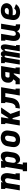

<svg xmlns="http://www.w3.org/2000/svg" viewBox="2307 -2888 786 5440"><g transform="rotate(-90 2700.0 -168.0)"><path d="M26 0 94 -410H67V-530H261L252 -474Q262 -489 274 -501.5Q286 -514 301 -523Q316 -532 332.5 -535Q349 -538 365 -538Q394 -538 420.5 -529Q447 -520 466.5 -502Q486 -484 497 -459.5Q508 -435 512.5 -408Q517 -381 515.5 -352Q514 -323 510 -295L481 -120H509V0H314L366 -314Q368 -326 369 -337.5Q370 -349 369 -360.5Q368 -372 365 -382.5Q362 -393 355 -401.5Q348 -410 337.5 -414Q327 -418 315 -418Q300 -418 285 -413Q270 -408 258 -397Q246 -386 239.5 -371.5Q233 -357 230 -342L173 0Z M569 205V85H612L694 -410H667V-530H861L850 -461Q862 -479 879 -494Q896 -509 915 -519Q934 -529 955 -533.5Q976 -538 997 -538Q1024 -538 1049 -528.5Q1074 -519 1090 -499.5Q1106 -480 1113.5 -455Q1121 -430 1124 -403.5Q1127 -377 1124.5 -349.5Q1122 -322 1118 -295L1100 -185Q1096 -161 1088.5 -137Q1081 -113 1068.5 -90.5Q1056 -68 1038 -49Q1020 -30 998 -17Q976 -4 951.5 2Q927 8 903 8Q881 8 861 2.5Q841 -3 826 -16.5Q811 -30 802 -48Q793 -66 788 -86L759 85H815V205ZM861 -112Q878 -112 895.5 -119Q913 -126 926 -139.5Q939 -153 946 -170Q953 -187 956 -204L974 -314Q976 -326 977 -338.5Q978 -351 976.5 -362.5Q975 -374 970.5 -384.5Q966 -395 958.5 -403Q951 -411 939.5 -414.5Q928 -418 916 -418Q901 -418 885.5 -413Q870 -408 858 -397.5Q846 -387 839.5 -372Q833 -357 830 -342L812 -232Q810 -219 808.5 -206Q807 -193 807.5 -180.5Q808 -168 810.5 -155.5Q813 -143 819 -133Q825 -123 836.5 -117.5Q848 -112 861 -112Z M1456 8Q1424 8 1393 2Q1362 -4 1335.5 -18.5Q1309 -33 1290 -57Q1271 -81 1261.5 -110Q1252 -139 1252 -171Q1252 -203 1257 -235L1276 -345Q1280 -373 1290 -399.5Q1300 -426 1317.5 -449.5Q1335 -473 1359 -491Q1383 -509 1410 -519.5Q1437 -530 1464.5 -535.5Q1492 -541 1520 -541Q1552 -541 1582.5 -533.5Q1613 -526 1639.5 -511.5Q1666 -497 1685 -473Q1704 -449 1713.5 -420Q1723 -391 1723 -359Q1723 -327 1718 -295L1700 -185Q1695 -157 1685 -130.5Q1675 -104 1657.5 -80.5Q1640 -57 1616 -39Q1592 -21 1565.5 -10.5Q1539 0 1511 4Q1483 8 1456 8ZM1459 -112Q1477 -112 1494.5 -118.5Q1512 -125 1525.5 -138.5Q1539 -152 1546 -169.5Q1553 -187 1556 -204L1574 -314Q1577 -333 1577 -351Q1577 -369 1570 -385Q1563 -401 1548 -409.5Q1533 -418 1514 -418Q1497 -418 1479.5 -411Q1462 -404 1449 -390.5Q1436 -377 1429 -360Q1422 -343 1419 -326L1401 -216Q1399 -204 1398.5 -191.5Q1398 -179 1399.5 -167.5Q1401 -156 1405 -145.5Q1409 -135 1417 -127Q1425 -119 1436 -115.5Q1447 -112 1459 -112Z M1864 0 1932 -410H1904V-530H2099L2065 -325H2080L2211 -530H2375L2258 -359L2193 -265L2288 0H2137L2073 -205H2045L2011 0Z M2344 0 2364 -120Q2383 -120 2403 -123.5Q2423 -127 2440 -139.5Q2457 -152 2469 -169.5Q2481 -187 2488 -206Q2495 -225 2499 -244.5Q2503 -264 2506 -283L2527 -410H2499V-530H2949L2881 -120H2909V0H2714L2782 -410H2674L2650 -264Q2645 -236 2639.5 -209Q2634 -182 2623 -155.5Q2612 -129 2595.5 -104.5Q2579 -80 2556.5 -60.5Q2534 -41 2507.5 -28.5Q2481 -16 2453.5 -9.5Q2426 -3 2398.5 -1.5Q2371 0 2344 0Z M3028 0 3033 -6V-120H3124L3173 -182Q3146 -192 3124.5 -210.5Q3103 -229 3091 -255Q3079 -281 3077 -311Q3075 -341 3080 -371Q3084 -394 3092 -416.5Q3100 -439 3114.5 -458Q3129 -477 3149.5 -491.5Q3170 -506 3192 -515Q3214 -524 3237 -527Q3260 -530 3283 -530H3549L3481 -120H3509V0H3314L3342 -171H3322L3187 0ZM3254 -291H3362L3382 -410H3283Q3272 -410 3261 -406Q3250 -402 3242 -393.5Q3234 -385 3230 -374.5Q3226 -364 3224 -353Q3222 -343 3222 -332.5Q3222 -322 3225 -312.5Q3228 -303 3235.5 -297Q3243 -291 3254 -291Z M3591 0 3661 -424H3632V-530H3809L3800 -476Q3807 -489 3817 -500.5Q3827 -512 3839 -521Q3851 -530 3865.5 -534Q3880 -538 3893 -538Q3911 -538 3926.5 -531Q3942 -524 3952 -511.5Q3962 -499 3967 -483Q3972 -467 3974 -450Q3981 -466 3991 -482Q4001 -498 4015 -511Q4029 -524 4046.5 -531Q4064 -538 4081 -538Q4100 -538 4116 -530.5Q4132 -523 4142 -509Q4152 -495 4156.5 -478Q4161 -461 4162.5 -443Q4164 -425 4162.5 -406.5Q4161 -388 4158 -369L4114 -106H4143V0H3967L4031 -391Q4032 -398 4032.5 -405Q4033 -412 4030.5 -418Q4028 -424 4022.5 -428Q4017 -432 4010 -432Q4002 -432 3995.5 -425.5Q3989 -419 3985 -411.5Q3981 -404 3978 -396Q3975 -388 3973 -380Q3971 -372 3969.5 -364Q3968 -356 3966 -348L3909 0H3779L3843 -391Q3845 -398 3845 -405Q3845 -412 3842.5 -418Q3840 -424 3834.5 -428Q3829 -432 3823 -432Q3814 -432 3807.5 -425.5Q3801 -419 3797 -411.5Q3793 -404 3790 -396Q3787 -388 3785 -380Q3783 -372 3781.5 -364Q3780 -356 3778 -348L3721 0Z M4410 8Q4382 8 4355.5 -1Q4329 -10 4309 -28Q4289 -46 4278 -70.5Q4267 -95 4262.5 -122Q4258 -149 4259.5 -178Q4261 -207 4265 -235L4294 -410H4267V-530H4461L4409 -216Q4407 -204 4406 -192.5Q4405 -181 4406 -169.5Q4407 -158 4410.5 -147.5Q4414 -137 4420.5 -128.5Q4427 -120 4437.5 -116Q4448 -112 4460 -112Q4475 -112 4490 -117Q4505 -122 4517 -133Q4529 -144 4536 -158.5Q4543 -173 4545 -188L4602 -530H4749L4685 -144Q4684 -137 4684.5 -131Q4685 -125 4689 -120.5Q4693 -116 4699 -114Q4705 -112 4711 -112H4731V8H4691Q4666 8 4641.5 4Q4617 0 4595.5 -11Q4574 -22 4559 -40Q4544 -58 4538 -82Q4529 -63 4516 -46Q4503 -29 4486.5 -16Q4470 -3 4449.5 2.5Q4429 8 4410 8Z M5077 8Q5051 8 5026.5 5.5Q5002 3 4979 -4.5Q4956 -12 4935.5 -24Q4915 -36 4899 -53Q4883 -70 4872 -91Q4861 -112 4856 -136Q4851 -160 4852 -185Q4853 -210 4857 -235L4876 -345Q4880 -373 4890 -400Q4900 -427 4918 -450.5Q4936 -474 4960 -491.5Q4984 -509 5011 -520Q5038 -531 5066 -534.5Q5094 -538 5121 -538Q5149 -538 5177 -534Q5205 -530 5230 -520Q5255 -510 5275.5 -493Q5296 -476 5309 -453Q5322 -430 5327 -402.5Q5332 -375 5327 -346Q5323 -322 5311 -299Q5299 -276 5280.5 -258Q5262 -240 5239 -228Q5216 -216 5191.5 -210Q5167 -204 5143 -202Q5119 -200 5095 -200Q5069 -200 5042.5 -200.5Q5016 -201 4990 -204Q4988 -184 4991.5 -164.5Q4995 -145 5007 -131Q5019 -117 5038 -110.5Q5057 -104 5077 -104Q5091 -104 5105.5 -107Q5120 -110 5134 -117Q5148 -124 5159.5 -134.5Q5171 -145 5179 -158L5301 -108Q5283 -80 5257.5 -56.5Q5232 -33 5202 -18.5Q5172 -4 5140 2Q5108 8 5077 8ZM5108 -310Q5121 -310 5134.5 -312.5Q5148 -315 5160.5 -321.5Q5173 -328 5182 -339.5Q5191 -351 5193 -364Q5195 -379 5189.5 -392Q5184 -405 5173.5 -412.5Q5163 -420 5149 -423Q5135 -426 5121 -426Q5101 -426 5081 -420Q5061 -414 5045.5 -399.5Q5030 -385 5021.5 -366Q5013 -347 5010 -327L5008 -316Q5021 -314 5033.5 -313.5Q5046 -313 5058.5 -312.5Q5071 -312 5083.5 -311Q5096 -310 5108 -310Z"/></g></svg>

Font: Iosevka Slab Heavy Extended
Style: Italic
Weight: 900
Width: 7
Italic angle: -9°
Monospace: yes
Designer: Belleve Invis
Foundry: Belleve Invis
Version: Version 11.1.0; ttfautohint (v1.8.3)